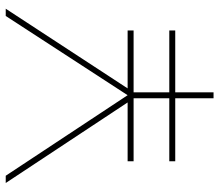

<svg xmlns="http://www.w3.org/2000/svg" viewBox="-66 -672 739 646"><g transform="rotate(-90 303.0 -349.5)"><path d="M522.9 -289.1V-269H314.9V-148.9H522.9V-128.9H314.9V0H294.9V-128.9H83V-148.9H294.9V-269H83V-289.1H280.8L9.8 -699.2H34.2L305.2 -289.1L571.8 -699.2H596.2L328.1 -289.1Z"/></g></svg>

Font: Montserrat
Style: Thin
Weight: 250
Designer: Julieta Ulanovsky
Foundry: Julieta Ulanovsky
Version: Version 1.000;PS 002.000;hotconv 1.0.70;makeotf.lib2.5.58329